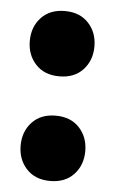

<svg xmlns="http://www.w3.org/2000/svg" viewBox="-43 -525 345 574"><g transform="rotate(5 129.0 -238.0)"><path d="M32 -395Q32 -437 58 -465Q84 -493 129 -493Q174 -493 200 -465Q226 -437 226 -395Q226 -353 200 -325Q174 -297 129 -297Q84 -297 58 -325Q32 -353 32 -395ZM32 -81Q32 -123 58 -151Q84 -179 129 -179Q174 -179 200 -151Q226 -123 226 -81Q226 -39 200 -11Q174 17 129 17Q84 17 58 -11Q32 -39 32 -81Z"/></g></svg>

Font: Baloo
Style: Regular
Weight: 400
Designer: Sarang Kulkarni and Ek Type
Foundry: Ek Type
Version: Version 1.443;PS 1.000;hotconv 16.6.51;makeotf.lib2.5.65220;